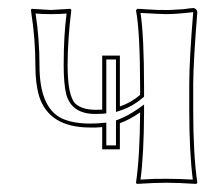

<svg xmlns="http://www.w3.org/2000/svg" viewBox="-20 -454 556 477"><path d="M277.8 -83H233.9V-138.2Q218.8 -136.7 204.1 -137.2Q101.6 -137.2 77.1 -215.3Q67.9 -246.6 67.9 -291Q67.9 -356.9 57.6 -423.3Q57.1 -426.8 57.1 -429.2L58.1 -432.1Q60.1 -432.1 106.9 -429.2L154.8 -432.1L157.2 -429.2Q148.4 -358.9 147.9 -293Q147.9 -216.3 167 -196.8Q183.1 -181.6 216.8 -181.2Q227.1 -181.2 233.9 -181.6V-315.9H277.8V-189.5Q306.2 -199.2 328.1 -218.3V-234.9Q328.1 -374 317.9 -428.2L320.8 -432.1Q327.6 -432.1 345.2 -430.7Q376 -428.7 392.1 -429.2Q397 -429.2 401.4 -429.2Q405.8 -429.2 410.4 -429.7Q415 -430.2 418.9 -430.2Q422.9 -430.2 428 -430.7Q433.1 -431.2 435.5 -431.2Q438 -431.2 443.1 -432.1Q448.2 -433.1 449.7 -433.1Q451.2 -433.1 456.1 -433.6L460.9 -434.1Q469.2 -432.1 470.2 -423.8Q460.4 -301.3 460 -246.1V-180.2Q460 -70.8 470.2 0L467.8 2.9Q421.9 0 394 0Q363.8 0 319.8 2.9L317.9 0Q327.6 -67.9 328.1 -174.8Q301.3 -156.2 277.8 -147.9ZM268.1 -92.8V-154.8L274.4 -157.2Q297.4 -166 322.3 -183.1L337.9 -194.3V-174.8Q337.4 -70.8 329.1 -7.8Q364.3 -10.3 394 -9.8Q424.3 -9.8 459 -7.8Q450.2 -76.7 450.2 -180.2V-246.1Q450.2 -304.2 460 -423.8Q418 -418.9 392.1 -418.9Q381.8 -418.9 329.1 -421.9Q337.9 -364.3 337.9 -234.9V-213.9L334.5 -210.9Q310.1 -189.9 281.2 -180.2L268.1 -175.8V-306.2H244.1V-172.4L234.9 -171.4Q227.1 -170.9 216.8 -170.9Q157.7 -170.9 144.5 -220.2Q138.2 -245.1 138.2 -293Q138.2 -366.7 145.5 -420.4Q128.4 -418.9 106.9 -418.9Q84.5 -418.9 68.4 -420.4Q78.1 -356.9 78.1 -291Q78.1 -187.5 132.8 -160.2Q160.6 -147 204.1 -147Q219.7 -147 232.9 -148.4L244.1 -149.4V-92.8Z"/></svg>

Font: Linux Biolinum Outline O
Style: Bold
Weight: 700
Designer: Philipp H. Poll
Foundry: Philipp H. Poll
Version: Version 0.9.2